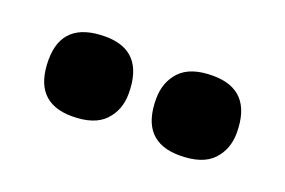

<svg xmlns="http://www.w3.org/2000/svg" viewBox="-39 -832 518 349"><g transform="rotate(20 220.0 -657.5)"><path d="M120 -736Q195 -736 195 -653Q195 -621 175 -600Q155 -579 112 -579Q37 -579 37 -661Q37 -736 120 -736ZM328 -736Q404 -736 404 -653Q404 -621 384 -600Q364 -579 320 -579Q245 -579 245 -661Q245 -694 265 -715Q285 -736 328 -736Z"/></g></svg>

Font: Magra
Style: Bold
Weight: 600
Designer: Viviana Monsalve
Foundry: Viviana Monsalve
Version: Version 1.001